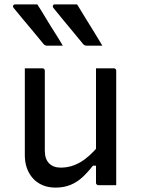

<svg xmlns="http://www.w3.org/2000/svg" viewBox="-20 -843 640 874"><path d="M150 -823Q170 -792 189 -760Q208 -728 228 -697Q248 -666 266 -635Q249 -635 232 -635Q215 -635 195 -635Q189 -635 184.5 -637.5Q180 -640 178 -643Q150 -678 128.5 -703Q107 -728 87 -752.5Q67 -777 42 -807Q38 -812 40 -817.5Q42 -823 49 -823Q68 -823 83 -823Q98 -823 114.5 -823Q131 -823 150 -823ZM331 -823Q350 -792 369.5 -760Q389 -728 408.5 -697Q428 -666 446 -635Q430 -635 412.5 -635Q395 -635 375 -635Q369 -635 364.5 -637.5Q360 -640 358 -643Q330 -678 308.5 -703Q287 -728 267.5 -752.5Q248 -777 223 -807Q219 -812 221 -817.5Q223 -823 229 -823Q248 -823 263 -823Q278 -823 294.5 -823Q311 -823 331 -823ZM173 -532Q177 -532 179 -530.5Q181 -529 182.5 -527Q184 -525 184 -521Q184 -476 184 -429.5Q184 -383 184 -336.5Q184 -290 184 -245Q184 -200 184 -157Q184 -119 203.5 -99.5Q223 -80 256 -80Q280 -80 302 -86Q324 -92 345.5 -104.5Q367 -117 388.5 -136.5Q410 -156 432 -183V-89H403Q380 -59 355 -36Q330 -13 300 -1Q270 11 233 11Q200 11 174 0Q148 -11 130 -31Q112 -51 102.5 -77.5Q93 -104 93 -136Q93 -181 93 -225.5Q93 -270 93 -315Q93 -360 93 -405Q93 -437 93 -468.5Q93 -500 93 -532Q113 -532 133 -532Q153 -532 173 -532ZM498 -532Q502 -532 504 -530.5Q506 -529 507.5 -527Q509 -525 509 -521Q509 -451 509 -380.5Q509 -310 509 -239.5Q509 -169 509 -99Q509 -78 509 -59.5Q509 -41 509 -25.5Q509 -10 509 0Q495 0 481.5 0Q468 0 454.5 0Q441 0 428 0Q425 0 422.5 -1.5Q420 -3 418.5 -5Q417 -7 417 -11Q417 -98 417 -185Q417 -272 417 -359Q417 -446 417 -532Q431 -532 444.5 -532Q458 -532 471.5 -532Q485 -532 498 -532Z"/></svg>

Font: Recursive
Style: Regular
Weight: 400
Version: Version 1.085